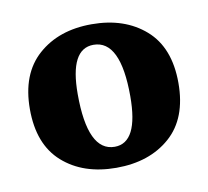

<svg xmlns="http://www.w3.org/2000/svg" viewBox="-50 -760 486 448"><g transform="rotate(-10 193.0 -536.0)"><path d="M133 -551Q133 -415 197 -415Q253 -415 253 -525Q253 -658 189 -658Q133 -658 133 -551ZM320 -663Q369 -620 369 -536Q369 -452 320 -409Q271 -366 192.5 -366Q114 -366 65.5 -409Q17 -452 17 -535.5Q17 -619 66 -662.5Q115 -706 193 -706Q271 -706 320 -663Z"/></g></svg>

Font: Halant
Style: Bold
Weight: 700
Designer: Hitesh Malaviya (Devanagari), Satya Rajpurohit (Latin)
Foundry: Indian Type Foundry
Version: Version 1.101;PS 1.0;hotconv 1.0.78;makeotf.lib2.5.61930; tt